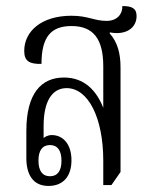

<svg xmlns="http://www.w3.org/2000/svg" viewBox="-20 -607 501 634"><path d="M140 7C189 7 216 -25 216 -78C216 -130 189 -161 151 -161C138 -161 128 -155 124 -151V-191C124 -271 151 -316 200 -316C271 -316 321 -219 321 -76V4H348L378 -39V-384C378 -431 368 -468 342 -497L343 -500C395 -490 431 -514 431 -554C431 -580 415 -587 384 -587C385 -562 368 -538 332 -538C291 -538 271 -555 216 -555C116 -555 60 -503 60 -439C60 -406 76 -395 117 -396C117 -486 149 -521 216 -521C287 -521 321 -480 321 -388V-251C298 -309 258 -351 191 -351C116 -351 67 -298 67 -175V-85C67 -32 88 7 140 7ZM145 -25C120 -25 107 -43 107 -77C107 -110 120 -128 145 -128C170 -128 183 -110 183 -76C183 -43 170 -25 145 -25Z"/></svg>

Font: Noto Serif Thai ExtraCondensed Light
Style: Regular
Weight: 300
Width: 2
Designer: Monotype Design Team
Foundry: Monotype Imaging Inc.
Version: Version 2.002